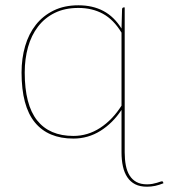

<svg xmlns="http://www.w3.org/2000/svg" viewBox="-20 -518 638 726"><path d="M439.5 -102.5Q406.5 -52.5 359.8 -23.2Q313 6 257.5 6Q162 6 111.8 -55.2Q61.5 -116.5 61.5 -244Q61.5 -297 75 -343.5Q88.5 -390 115.5 -424.2Q142.5 -458.5 182.8 -478.2Q223 -498 276.5 -498Q330.5 -498 371 -476.5Q411.5 -455 439.5 -410L441.5 -482Q441.5 -490 448.5 -490H451.5V58Q451.5 85 455.8 107.2Q460 129.5 470 145.5Q480 161.5 496 170.2Q512 179 536 179Q547 179 556.5 177.2Q566 175.5 573.2 173.2Q580.5 171 585.5 169.2Q590.5 167.5 592 167.5Q593 167.5 594.5 168Q596 168.5 597 171.5L598 175Q582 181.5 566.8 184.8Q551.5 188 536 188Q509.5 188 491.2 178.8Q473 169.5 461.5 152.2Q450 135 444.8 111.2Q439.5 87.5 439.5 58ZM257.5 -4Q312 -4 358.8 -34.5Q405.5 -65 439.5 -118.5V-394.5Q409.5 -444 369 -466Q328.5 -488 276.5 -488Q225 -488 187 -469.2Q149 -450.5 123.8 -417.5Q98.5 -384.5 86 -340Q73.5 -295.5 73.5 -244Q73.5 -122 120.2 -63Q167 -4 257.5 -4Z"/></svg>

Font: Lato Hairline
Style: Regular
Weight: 100
Designer: Lukasz Dziedzic
Foundry: tyPoland Lukasz Dziedzic
Version: Version 2.007; 2014-02-27